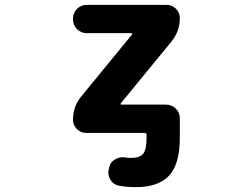

<svg xmlns="http://www.w3.org/2000/svg" viewBox="-20 -567 1040 795"><path d="M541 208Q507.8 208 473.6 202.1Q450.2 198.2 437.5 177.7Q428.7 163.1 428.7 146.5Q428.7 139.6 430.7 132.8L432.6 124Q437.5 103.5 457 92.8Q471.7 84 488.3 84Q494.1 84 500 85Q510.7 86.9 521.5 86.9Q558.6 86.9 572.3 70.3Q586.9 52.7 586.9 3.9V-8.8Q586.9 -16.6 579.1 -16.6H336.9Q314.5 -16.6 298.3 -32.7Q282.2 -48.8 282.2 -71.3Q282.2 -127 317.4 -168.9L526.4 -423.8Q528.3 -425.8 527.3 -427.7Q526.4 -429.7 523.4 -429.7H339.8Q315.4 -429.7 298.8 -446.3Q282.2 -462.9 282.2 -487.3V-489.3Q282.2 -513.7 298.8 -530.3Q315.4 -546.9 339.8 -546.9H669.9Q692.4 -546.9 708.5 -530.8Q724.6 -514.6 724.6 -492.2Q724.6 -437.5 689.5 -394.5L480.5 -139.6Q478.5 -137.7 479.5 -135.7Q480.5 -133.8 483.4 -133.8H667Q691.4 -133.8 708 -117.2Q724.6 -100.6 724.6 -76.2V3.9Q724.6 112.3 680.2 160.2Q635.7 208 541 208Z"/></svg>

Font: Rounded Mgen+ 1mn bold
Style: Bold
Weight: 700
Designer: [Source Han Sans]
Ryoko NISHIZUKA  (kana & ideographs); Paul D. Hunt (Latin, Greek & Cyrillic); Wenlong ZHANG  (bopomofo
Version: Version 1.059.20150602